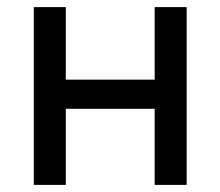

<svg xmlns="http://www.w3.org/2000/svg" viewBox="-20 -520 620 540"><path d="M75 -500H165V-296H415V-500H505V0H415V-214H165V0H75Z"/></svg>

Font: PT Root UI Medium
Style: Regular
Weight: 500
Designer: Vitaly Kuzmin
Foundry: ParaType Ltd.
Version: Version 2.001G